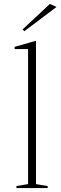

<svg xmlns="http://www.w3.org/2000/svg" viewBox="-20 -951 306 971"><path d="M162 -20 221 -10V0H63V-10L122 -20V-703H54V-714L162 -745ZM103 -793 94 -802 232 -931 266 -916Z"/></svg>

Font: Kalnia ExtraLight
Style: Regular
Weight: 250
Designer: Frida Medrano
Foundry: Frida Medrano
Version: Version 1.105